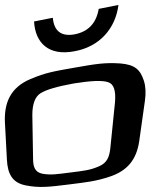

<svg xmlns="http://www.w3.org/2000/svg" viewBox="-89 -733 677 778"><path d="M498 -323C503 -356 501 -384 494 -406C479 -451 458 -471 398 -476C334 -480 300 -474 214 -459C129 -444 97 -439 35 -413C-46 -379 -73 -317 -69 -236L-61 -86C-58 -28 -39 7 14 18C70 29 107 25 194 14C264 5 296 2 352 -16C428 -40 464 -87 475 -160ZM358 -132C354 -97 345 -73 312 -59C275 -43 251 -41 196 -34C141 -27 118 -23 83 -29C53 -35 45 -56 45 -90L42 -267C42 -311 53 -341 75 -355C99 -370 144 -383 211 -395C279 -406 326 -408 349 -400C372 -393 381 -366 377 -319ZM391 -713 311 -697C301 -639 269 -605 214 -594C160 -584 130 -606 125 -661L49 -646C54 -558 109 -506 211 -525C315 -543 379 -618 391 -713Z"/></svg>

Font: Gamestation Warped
Style: Regular
Weight: 400
Designer: Jonas Hecksher
Foundry: Jonas Hecksher, Playtypeª, e-types AS
Version: Version 1.003